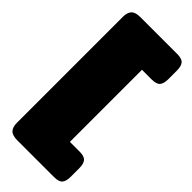

<svg xmlns="http://www.w3.org/2000/svg" viewBox="-263 -792 904 904"><g transform="rotate(45 189.5 -340.0)"><path d="M15 13V-693Q15 -722 28.5 -736Q42 -750 75 -750H319Q351 -750 362.5 -736.5Q374 -723 374 -693V-637Q374 -607 362.5 -593.5Q351 -580 319 -580H255V-100H319Q351 -100 362.5 -86.5Q374 -73 374 -43V13Q374 43 362.5 56.5Q351 70 319 70H75Q42 70 28.5 56Q15 42 15 13Z"/></g></svg>

Font: Mitr
Style: Bold
Weight: 700
Designer: Thanarat Vachiruckul
Foundry: Cadson Demak
Version: Version 1.002